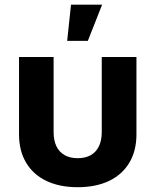

<svg xmlns="http://www.w3.org/2000/svg" viewBox="-20 -779 654 808"><path d="M306.6 8.8Q230.5 8.8 175 -17.8Q119.6 -44.4 89.8 -94.5Q60.1 -144.5 60.1 -213.4V-539.1H205.6V-222.7Q205.6 -188 217.5 -163.3Q229.5 -138.7 252.2 -126Q274.9 -113.3 307.1 -113.3Q339.4 -113.3 361.8 -126Q384.3 -138.7 396.2 -163.3Q408.2 -188 408.2 -222.7V-539.1H554.2V-213.4Q554.2 -144.5 524.4 -94.5Q494.6 -44.4 439.2 -17.8Q383.8 8.8 306.6 8.8ZM262.7 -606.9 278.8 -759.3H409.7L349.6 -606.9Z"/></svg>

Font: Inter 18pt
Style: Bold
Weight: 700
Designer: Rasmus Andersson
Foundry: rsms
Version: Version 4.001;git-66647c0bb